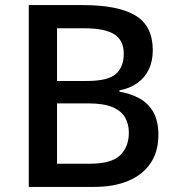

<svg xmlns="http://www.w3.org/2000/svg" viewBox="-20 -734 695 754"><path d="M306 -714Q444 -714 512 -673Q580 -632 580 -537Q580 -494 564.5 -461.5Q549 -429 519.5 -408Q490 -387 449 -379V-374Q491 -367 526 -348.5Q561 -330 581.5 -295Q602 -260 602 -204Q602 -139 571.5 -93.5Q541 -48 484.5 -24Q428 0 349 0H93V-714ZM321 -416Q404 -416 435 -443.5Q466 -471 466 -523Q466 -576 428.5 -599.5Q391 -623 309 -623H204V-416ZM204 -328V-91H332Q418 -91 452 -124.5Q486 -158 486 -213Q486 -247 471 -273Q456 -299 421 -313.5Q386 -328 326 -328Z"/></svg>

Font: Noto Sans Syriac Eastern Medium
Style: Regular
Weight: 500
Designer: Patrick Giasson and the Monotype Design Team
Foundry: Monotype Imaging Inc.
Version: Version 3.001